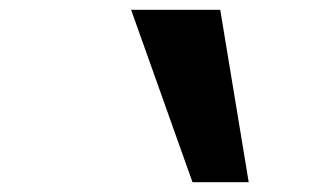

<svg xmlns="http://www.w3.org/2000/svg" viewBox="-20 -835 640 391"><path d="M247 -815H428.5L486.5 -464H372Z"/></svg>

Font: JuliaMono SemiBold
Style: Italic
Weight: 600
Italic angle: -9°
Monospace: yes
Designer: cormullion
Foundry: corm
Version: Version 0.056; ttfautohint (v1.8.4)